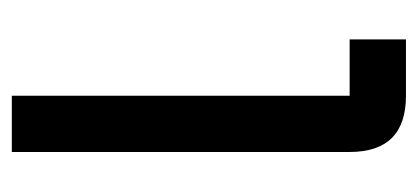

<svg xmlns="http://www.w3.org/2000/svg" viewBox="-216 -508 724 333"><g transform="rotate(90 146.5 -342.0)"><path d="M244.1 -585.9V0H146.5V-585.9H48.8V-683.6H146.5Q244.1 -683.6 244.1 -585.9Z"/></g></svg>

Font: BabelStone Runic Norn
Style: Regular
Weight: 400
Designer: Andrew West
Foundry: BabelStone
Version: Version 3.002 March 14, 2022